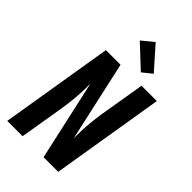

<svg xmlns="http://www.w3.org/2000/svg" viewBox="-289 -1082 1178 1178"><g transform="rotate(45 300.0 -493.0)"><path d="M23 0 144 -735H271L387 -212V-239Q387 -289 391.5 -339.5Q396 -390 404 -441L453 -735H586L465 0H338L222 -523V-496Q222 -446 217.5 -395.5Q213 -345 205 -294L156 0ZM392 -790 249 -924 325 -986 454 -840Z"/></g></svg>

Font: Iosevka SS04 XBd Ex Obl
Style: Regular
Weight: 800
Width: 7
Italic angle: -9°
Monospace: yes
Designer: Belleve Invis
Foundry: Belleve Invis
Version: Version 19.0.0; ttfautohint (v1.8.4)